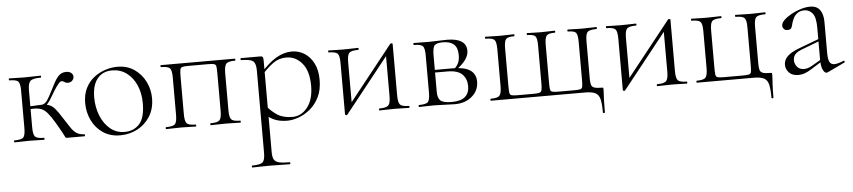

<svg xmlns="http://www.w3.org/2000/svg" viewBox="-41 -639 5128 1154"><g transform="rotate(-5 2522.5 -62.0)"><path d="M32 0Q29 0 29 -6Q29 -12 32 -12Q75 -12 86.5 -25Q98 -38 98 -81V-305Q98 -349 86.5 -361.5Q75 -374 33 -374Q30 -374 30 -380Q30 -386 33 -386Q51 -386 74.5 -385Q98 -384 123 -384Q150 -384 176 -385Q202 -386 222 -386Q225 -386 225 -380Q225 -374 222 -374Q173 -374 159 -360Q145 -346 145 -303V-81Q145 -38 156.5 -25Q168 -12 211 -12Q213 -12 213 -6Q213 0 211 0Q192 0 169 -1Q146 -2 123 -2Q98 -2 74.5 -1Q51 0 32 0ZM347 0Q343 0 341 -1.5Q339 -3 335 -11.5Q331 -20 320.5 -39.5Q310 -59 288 -96Q264 -136 246.5 -156.5Q229 -177 210.5 -184.5Q192 -192 165 -192Q147 -192 120 -189L119 -207Q139 -208 155.5 -208.5Q172 -209 185.5 -210Q199 -211 211 -211Q242 -211 260.5 -203.5Q279 -196 295.5 -176Q312 -156 337 -116Q359 -82 374 -59.5Q389 -37 407 -25Q425 -13 455 -12Q457 -12 457 -6Q457 0 455 0ZM211 -195V-211Q222 -211 231 -217Q240 -223 247.5 -233.5Q255 -244 262 -257Q284 -298 299.5 -329Q315 -360 332.5 -377.5Q350 -395 377 -395Q398 -395 408.5 -385Q419 -375 419 -363Q419 -350 409 -339.5Q399 -329 382 -329Q373 -329 367 -332.5Q361 -336 356 -339Q351 -342 345 -342Q337 -342 324.5 -327Q312 -312 299 -291Q286 -270 276 -253Q263 -229 247.5 -212Q232 -195 211 -195Z M668 13Q609 13 565.5 -16Q522 -45 498.5 -93.5Q475 -142 475 -198Q475 -250 494 -288Q513 -326 544.5 -350.5Q576 -375 613 -387Q650 -399 686 -399Q746 -399 789 -369Q832 -339 855 -292Q878 -245 878 -193Q878 -129 849 -83Q820 -37 772.5 -12Q725 13 668 13ZM696 -5Q752 -5 786 -42.5Q820 -80 820 -167Q820 -228 799 -276Q778 -324 740.5 -352Q703 -380 653 -380Q596 -380 564 -340.5Q532 -301 532 -227Q532 -168 552.5 -117Q573 -66 610 -35.5Q647 -5 696 -5Z M1395 -12Q1397 -12 1397 -6Q1397 0 1395 0Q1376 0 1353 -1Q1330 -2 1307 -2Q1282 -2 1258 -1Q1234 0 1216 0Q1213 0 1213 -6Q1213 -12 1216 -12Q1258 -12 1270 -25Q1282 -38 1282 -81V-305Q1282 -336 1280 -348.5Q1278 -361 1267 -364Q1256 -367 1230 -367H1114Q1087 -367 1076 -364Q1065 -361 1062.5 -348Q1060 -335 1060 -303V-81Q1060 -38 1071.5 -25Q1083 -12 1126 -12Q1128 -12 1128 -6Q1128 0 1126 0Q1107 0 1084 -1Q1061 -2 1038 -2Q1013 -2 989.5 -1Q966 0 947 0Q944 0 944 -6Q944 -12 947 -12Q990 -12 1001.5 -25Q1013 -38 1013 -81V-305Q1013 -349 1001.5 -361.5Q990 -374 948 -374Q945 -374 945 -380Q945 -386 948 -386H1395Q1397 -386 1397 -380Q1397 -374 1395 -374Q1352 -374 1340.5 -360Q1329 -346 1329 -303V-81Q1329 -38 1340.5 -25Q1352 -12 1395 -12Z M1442 275Q1440 275 1440 269Q1440 263 1442 263Q1491 263 1505.5 250Q1520 237 1520 194V-305Q1520 -347 1502.5 -360.5Q1485 -374 1431 -374Q1428 -374 1428 -380Q1428 -386 1431 -386Q1459 -386 1481 -386Q1503 -386 1519.5 -386Q1536 -386 1548 -386Q1559 -386 1562.5 -381Q1566 -376 1566 -359V194Q1566 222 1574 237Q1582 252 1604 257.5Q1626 263 1669 263Q1672 263 1672 269Q1672 275 1669 275Q1643 275 1611 274Q1579 273 1544 273Q1516 273 1489 274Q1462 275 1442 275ZM1677 13Q1639 13 1609.5 3Q1580 -7 1545 -35L1555 -88Q1583 -53 1618 -30Q1653 -7 1710 -7Q1763 -7 1800 -54Q1837 -101 1837 -184Q1837 -273 1798 -319.5Q1759 -366 1703 -366Q1657 -366 1622 -340Q1587 -314 1555 -278L1546 -285Q1597 -344 1644 -371.5Q1691 -399 1739 -399Q1780 -399 1814.5 -377.5Q1849 -356 1870 -315Q1891 -274 1891 -215Q1891 -155 1870 -112Q1849 -69 1816 -41.5Q1783 -14 1746 -0.5Q1709 13 1677 13Z M2034 11Q2030 11 2027.5 9Q2025 7 2025 5V-305Q2025 -349 2013 -361.5Q2001 -374 1959 -374Q1957 -374 1957 -380Q1957 -386 1959 -386Q1978 -386 2000.5 -385Q2023 -384 2047 -384Q2072 -384 2095.5 -385Q2119 -386 2138 -386Q2141 -386 2141 -380Q2141 -374 2138 -374Q2096 -374 2083.5 -361.5Q2071 -349 2071 -305V-46L2055 -44L2333 -394Q2337 -396 2338 -396Q2347 -396 2347 -391V-81Q2347 -38 2359 -25Q2371 -12 2413 -12Q2415 -12 2415 -6Q2415 0 2413 0Q2394 0 2371.5 -1Q2349 -2 2325 -2Q2300 -2 2276 -1Q2252 0 2234 0Q2231 0 2231 -6Q2231 -12 2234 -12Q2276 -12 2288.5 -25Q2301 -38 2301 -81V-340L2317 -342L2039 8Q2038 9 2037 10Q2036 11 2034 11Z M2564 -385Q2590 -385 2618 -386.5Q2646 -388 2675 -388Q2731 -388 2761 -369Q2791 -350 2791 -312Q2791 -258 2715 -204L2702 -209Q2719 -223 2728 -242Q2737 -261 2737 -290Q2737 -335 2714.5 -355Q2692 -375 2649 -375Q2612 -375 2599 -362.5Q2586 -350 2586 -303V-81Q2586 -45 2602.5 -29Q2619 -13 2671 -13Q2726 -13 2751.5 -35.5Q2777 -58 2777 -99Q2777 -143 2750 -170.5Q2723 -198 2660 -198H2568L2567 -214H2695Q2833 -214 2833 -122Q2833 -68 2792 -33Q2751 2 2689 2Q2665 2 2628.5 0Q2592 -2 2564 -2Q2539 -2 2515.5 -1Q2492 0 2473 0Q2470 0 2470 -6Q2470 -12 2473 -12Q2516 -12 2527.5 -25Q2539 -38 2539 -81V-305Q2539 -349 2527.5 -361.5Q2516 -374 2474 -374Q2471 -374 2471 -380Q2471 -386 2474 -386Q2492 -386 2515.5 -385.5Q2539 -385 2564 -385Z M3570 129Q3570 78 3563.5 50Q3557 22 3536.5 11Q3516 0 3475 0H2906Q2903 0 2903 -6Q2903 -12 2906 -12Q2948 -12 2959.5 -26Q2971 -40 2971 -83V-305Q2971 -349 2959.5 -361.5Q2948 -374 2906 -374Q2903 -374 2903 -380Q2903 -386 2906 -386Q2924 -386 2947 -385Q2970 -384 2993 -384Q3016 -384 3038.5 -385Q3061 -386 3079 -386Q3081 -386 3081 -380Q3081 -374 3079 -374Q3040 -374 3029 -361.5Q3018 -349 3018 -305V-81Q3018 -51 3020 -38Q3022 -25 3033 -22Q3044 -19 3070 -19H3163Q3188 -19 3199.5 -22Q3211 -25 3214 -37.5Q3217 -50 3217 -78V-305Q3217 -349 3206.5 -361.5Q3196 -374 3157 -374Q3155 -374 3155 -380Q3155 -386 3157 -386Q3174 -386 3195.5 -385Q3217 -384 3239 -384Q3262 -384 3284 -385Q3306 -386 3324 -386Q3327 -386 3327 -380Q3327 -374 3324 -374Q3286 -374 3274.5 -361.5Q3263 -349 3263 -305V-81Q3263 -51 3265 -38Q3267 -25 3278.5 -22Q3290 -19 3316 -19H3409Q3436 -19 3447 -22Q3458 -25 3460 -38.5Q3462 -52 3462 -83V-305Q3462 -349 3451.5 -361.5Q3441 -374 3403 -374Q3400 -374 3400 -380Q3400 -386 3403 -386Q3420 -386 3441.5 -385Q3463 -384 3485 -384Q3509 -384 3533 -385Q3557 -386 3576 -386Q3578 -386 3578 -380Q3578 -374 3576 -374Q3533 -374 3521 -361.5Q3509 -349 3509 -305V-81Q3509 -57 3513 -43.5Q3517 -30 3531.5 -25Q3546 -20 3577 -20Q3584 -20 3585 -18.5Q3586 -17 3586 -8Q3586 1 3585 14.5Q3584 28 3583 54.5Q3582 81 3582 129Q3582 133 3576 133Q3570 133 3570 129Z M3710 11Q3706 11 3703.5 9Q3701 7 3701 5V-305Q3701 -349 3689 -361.5Q3677 -374 3635 -374Q3633 -374 3633 -380Q3633 -386 3635 -386Q3654 -386 3676.5 -385Q3699 -384 3723 -384Q3748 -384 3771.5 -385Q3795 -386 3814 -386Q3817 -386 3817 -380Q3817 -374 3814 -374Q3772 -374 3759.5 -361.5Q3747 -349 3747 -305V-46L3731 -44L4009 -394Q4013 -396 4014 -396Q4023 -396 4023 -391V-81Q4023 -38 4035 -25Q4047 -12 4089 -12Q4091 -12 4091 -6Q4091 0 4089 0Q4070 0 4047.5 -1Q4025 -2 4001 -2Q3976 -2 3952 -1Q3928 0 3910 0Q3907 0 3907 -6Q3907 -12 3910 -12Q3952 -12 3964.5 -25Q3977 -38 3977 -81V-340L3993 -342L3715 8Q3714 9 3713 10Q3712 11 3710 11Z M4492 0Q4533 0 4553.5 11Q4574 22 4580.5 50Q4587 78 4587 129Q4587 133 4593 133Q4599 133 4599 129Q4599 81 4600.5 54.5Q4602 28 4603 14.5Q4604 1 4604 -8Q4604 -17 4603 -18.5Q4602 -20 4594 -20Q4563 -20 4548.5 -25Q4534 -30 4530 -43.5Q4526 -57 4526 -81V-305Q4526 -349 4538 -361.5Q4550 -374 4593 -374Q4596 -374 4596 -380Q4596 -386 4593 -386Q4574 -386 4550.5 -385Q4527 -384 4502 -384Q4478 -384 4455.5 -385Q4433 -386 4414 -386Q4412 -386 4412 -380Q4412 -374 4414 -374Q4456 -374 4468 -361.5Q4480 -349 4480 -305V-83Q4480 -52 4478 -38.5Q4476 -25 4464.5 -22Q4453 -19 4426 -19H4313Q4287 -19 4276 -22Q4265 -25 4263 -38Q4261 -51 4261 -81V-305Q4261 -349 4273 -361.5Q4285 -374 4328 -374Q4330 -374 4330 -380Q4330 -386 4328 -386Q4309 -386 4285 -385Q4261 -384 4236 -384Q4213 -384 4190 -385Q4167 -386 4149 -386Q4146 -386 4146 -380Q4146 -374 4149 -374Q4191 -374 4202.5 -361.5Q4214 -349 4214 -305V-83Q4214 -40 4202.5 -26Q4191 -12 4149 -12Q4146 -12 4146 -6Q4146 0 4149 0Z M4938 6Q4934 8 4930 8Q4918 8 4908 -13Q4898 -34 4898 -74V-267Q4898 -329 4878.5 -353Q4859 -377 4830 -377Q4805 -377 4788.5 -365.5Q4772 -354 4763.5 -337Q4755 -320 4751 -305Q4749 -295 4744 -281.5Q4739 -268 4719 -268Q4704 -268 4696.5 -277Q4689 -286 4689 -296Q4689 -313 4707 -330.5Q4725 -348 4752.5 -363Q4780 -378 4810 -387Q4840 -396 4865 -396Q4906 -396 4925 -369.5Q4944 -343 4944 -297V-108Q4944 -72 4952.5 -55.5Q4961 -39 4982 -39Q5001 -39 5037 -54Q5042 -56 5044 -50.5Q5046 -45 5041 -43ZM4761 7Q4724 7 4704.5 -13.5Q4685 -34 4685 -61Q4685 -78 4693.5 -94Q4702 -110 4723.5 -125Q4745 -140 4783 -154L4908 -201L4910 -188L4792 -143Q4771 -135 4760 -125.5Q4749 -116 4745 -105.5Q4741 -95 4741 -84Q4741 -62 4755.5 -44Q4770 -26 4798 -26Q4809 -26 4821 -29.5Q4833 -33 4850 -43L4917 -82L4919 -70L4844 -23Q4819 -7 4800 0Q4781 7 4761 7Z"/></g></svg>

Font: Cormorant Garamond Light
Style: Regular
Weight: 300
Designer: Christian Thalmann (Catharsis Fonts)
Foundry: Catharsis Fonts
Version: Version 4.001